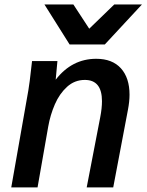

<svg xmlns="http://www.w3.org/2000/svg" viewBox="-20 -816 640 836"><path d="M115.5 -515.5 119.5 -550H230L222.5 -469Q293 -560 399 -560Q469 -560 506.5 -518.5Q544 -477 544 -403.5Q544 -374 537 -337.5L473 0H357.5L416.5 -306Q424 -344.5 424 -375.5Q424 -468 349.5 -468Q305 -468 272 -438Q239 -408 219 -362Q199 -316 190 -265L143.5 0H29L103.5 -423Q109.5 -459 115.5 -515.5ZM173.5 -796.5H299.5L368.5 -691L477.5 -796.5H598L436.5 -622.5H283Z"/></svg>

Font: JuliaMono SemiBold
Style: Italic
Weight: 600
Italic angle: -9°
Monospace: yes
Designer: cormullion
Foundry: corm
Version: Version 0.056; ttfautohint (v1.8.4)